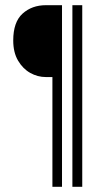

<svg xmlns="http://www.w3.org/2000/svg" viewBox="-20 -720 396 740"><path d="M219 0H182V-423H157Q125 -423 96.5 -439Q68 -455 49.5 -486.5Q31 -518 31 -564Q31 -635 67 -667.5Q103 -700 157 -700H219ZM259 -700H297V0H259Z"/></svg>

Font: Phudu
Style: Regular
Weight: 400
Version: Version 1.005;gftools[0.9.23]